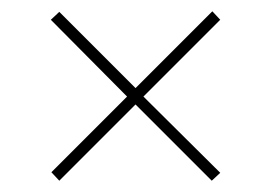

<svg xmlns="http://www.w3.org/2000/svg" viewBox="-20 -441 480 340"><path d="M370 -135 355 -121 220 -256 85 -121 71 -136 205 -270 70 -406 85 -420 220 -285 356 -421 370 -406 234 -270Z"/></svg>

Font: Raleway Thin
Style: Regular
Weight: 100
Designer: Matt McInerney, Pablo Impallari, Rodrigo Fuenzalida
Foundry: Matt McInerney, Pablo Impallari, Rodrigo Fuenzalida
Version: Version 4.026